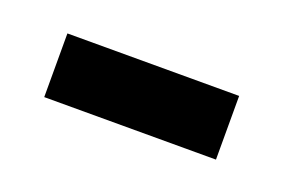

<svg xmlns="http://www.w3.org/2000/svg" viewBox="-30 -360 277 187"><g transform="rotate(20 108.0 -266.0)"><path d="M19 -233V-299H197V-233Z"/></g></svg>

Font: Bricolage Grotesque 12pt Condensed Light
Style: Regular
Weight: 300
Width: 3
Designer: Mathieu Triay
Foundry: Atelier Triay
Version: Version 1.001; ttfautohint (v1.8.4.7-5d5b);gftools[0.9.33.de